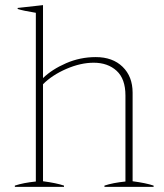

<svg xmlns="http://www.w3.org/2000/svg" viewBox="-20 -730 640 750"><path d="M580 -5V0H388V-5Q421 -16 470 -21V-357Q470 -422 435.5 -453.5Q401 -485 346 -485Q295 -485 239.5 -461Q184 -437 148 -401V-22Q201 -15 230 -5V0H38V-5Q71 -16 120 -21V-680Q70 -688 49 -695V-699L148 -710V-425Q183 -459 238 -483Q293 -507 354 -507Q420 -507 459 -469Q498 -431 498 -368V-22Q551 -15 580 -5Z"/></svg>

Font: Trirong Thin
Style: Regular
Weight: 250
Designer: Katatrad Team
Foundry: CadsonDemak
Version: Version 1.001